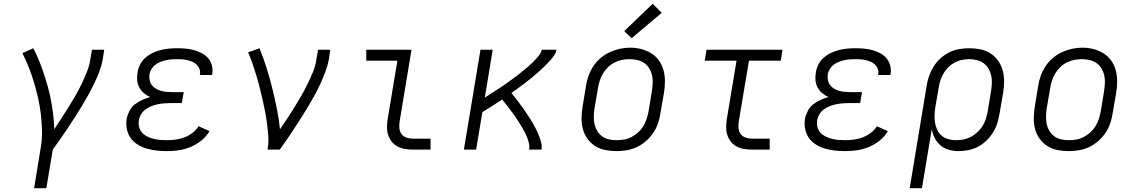

<svg xmlns="http://www.w3.org/2000/svg" viewBox="-20 -794 6040 1019"><path d="M161 205 196 -9Q204 -54 203 -98.5Q202 -143 197 -186.5Q192 -230 182.5 -272Q173 -314 161 -354.5Q149 -395 133.5 -434.5Q118 -474 99 -512L157 -538Q182 -489 201 -437Q220 -385 234.5 -331.5Q249 -278 257.5 -222Q266 -166 268 -108Q287 -137 306.5 -167Q326 -197 344.5 -226.5Q363 -256 380.5 -286.5Q398 -317 413 -348.5Q428 -380 441 -412Q454 -444 459 -477L468 -530H533L525 -477Q519 -445 507 -413.5Q495 -382 480 -351Q465 -320 448.5 -290Q432 -260 414 -230.5Q396 -201 377.5 -172Q359 -143 339.5 -114Q320 -85 300.5 -56.5Q281 -28 260 0L226 205Z M865 8Q838 8 811 5Q784 2 758.5 -5.5Q733 -13 711 -26.5Q689 -40 674 -60.5Q659 -81 653.5 -108Q648 -135 652 -162Q656 -183 666.5 -204Q677 -225 695 -239.5Q713 -254 734.5 -263.5Q756 -273 777 -279Q759 -287 744 -299.5Q729 -312 719.5 -329.5Q710 -347 708 -367.5Q706 -388 710 -409Q713 -431 723.5 -451.5Q734 -472 751.5 -487.5Q769 -503 790 -513Q811 -523 833 -528.5Q855 -534 876.5 -536Q898 -538 920 -538Q943 -538 966 -536Q989 -534 1010 -528Q1031 -522 1050.5 -512Q1070 -502 1084 -486Q1098 -470 1104 -448Q1110 -426 1107 -404Q1106 -402 1106 -399.5Q1106 -397 1105 -396H1040Q1041 -397 1041 -398Q1041 -399 1041 -400Q1044 -414 1039 -427.5Q1034 -441 1024.5 -450.5Q1015 -460 1002.5 -465.5Q990 -471 976.5 -474.5Q963 -478 949 -479Q935 -480 920 -480Q905 -480 890.5 -479Q876 -478 861 -474.5Q846 -471 831.5 -465.5Q817 -460 804.5 -450.5Q792 -441 784 -427.5Q776 -414 773 -399Q771 -384 774 -369Q777 -354 785.5 -342.5Q794 -331 807 -323.5Q820 -316 834 -312Q848 -308 863.5 -306.5Q879 -305 894 -305H955L945 -247H885Q868 -247 851 -245.5Q834 -244 817 -240.5Q800 -237 783.5 -230.5Q767 -224 752.5 -213.5Q738 -203 728.5 -187Q719 -171 717 -155Q714 -137 718.5 -119.5Q723 -102 734.5 -89.5Q746 -77 761.5 -69.5Q777 -62 794 -57.5Q811 -53 829 -51.5Q847 -50 865 -50Q888 -50 911.5 -53Q935 -56 957.5 -64.5Q980 -73 1000.5 -88Q1021 -103 1034 -124L1092 -98Q1075 -69 1048 -47.5Q1021 -26 990.5 -13.5Q960 -1 928.5 3.5Q897 8 865 8Z M1400 0Q1406 -34 1404 -68Q1402 -102 1397.5 -135.5Q1393 -169 1387 -201.5Q1381 -234 1373.5 -266Q1366 -298 1358 -330Q1350 -362 1340.5 -393Q1331 -424 1320.5 -455Q1310 -486 1297 -516L1357 -538Q1378 -487 1394.5 -434.5Q1411 -382 1424.5 -328Q1438 -274 1449 -219.5Q1460 -165 1466 -108Q1486 -137 1505.5 -166.5Q1525 -196 1543.5 -226Q1562 -256 1579.5 -286.5Q1597 -317 1612.5 -348.5Q1628 -380 1641 -412Q1654 -444 1659 -477L1668 -530H1733L1725 -477Q1719 -445 1707 -413.5Q1695 -382 1681 -351Q1667 -320 1650.5 -290Q1634 -260 1616.5 -230.5Q1599 -201 1580.5 -172Q1562 -143 1543 -114Q1524 -85 1504.5 -56.5Q1485 -28 1465 0Z M2171 0Q2149 0 2128.5 -3.5Q2108 -7 2090 -16.5Q2072 -26 2059.5 -41.5Q2047 -57 2040.5 -76.5Q2034 -96 2034 -117Q2034 -138 2037 -159L2089 -472H1924V-530H2164L2101 -150Q2098 -132 2099.5 -114.5Q2101 -97 2110.5 -83.5Q2120 -70 2136.5 -64Q2153 -58 2171 -58H2265V0Z M2442 0 2530 -530H2595L2553 -276Q2565 -284 2577 -291.5Q2589 -299 2601 -307Q2613 -315 2625 -322.5Q2637 -330 2648.5 -338Q2660 -346 2672 -354.5Q2684 -363 2695.5 -371.5Q2707 -380 2718.5 -388.5Q2730 -397 2741 -406Q2752 -415 2763 -424Q2774 -433 2785 -442.5Q2796 -452 2806.5 -462Q2817 -472 2826 -482.5Q2835 -493 2844 -504.5Q2853 -516 2855 -530H2933Q2931 -514 2921 -500Q2911 -486 2900 -473.5Q2889 -461 2877 -449Q2865 -437 2852.5 -425.5Q2840 -414 2827.5 -403Q2815 -392 2802 -381.5Q2789 -371 2775.5 -360.5Q2762 -350 2748.5 -340Q2735 -330 2721.5 -320Q2708 -310 2694 -301Q2705 -287 2715.5 -273.5Q2726 -260 2736.5 -246.5Q2747 -233 2756.5 -219Q2766 -205 2776 -190.5Q2786 -176 2795 -161.5Q2804 -147 2812.5 -132Q2821 -117 2828.5 -101.5Q2836 -86 2842 -70Q2848 -54 2852.5 -36Q2857 -18 2854 0H2788Q2791 -16 2787.5 -32Q2784 -48 2778.5 -62.5Q2773 -77 2766 -90.5Q2759 -104 2751 -117.5Q2743 -131 2735 -143.5Q2727 -156 2718.5 -169Q2710 -182 2701 -194Q2692 -206 2682.5 -218.5Q2673 -231 2663.5 -243Q2654 -255 2645 -266Q2619 -249 2593 -232Q2567 -215 2540 -199L2507 0Z M3251 8Q3221 8 3191.5 2Q3162 -4 3138 -19.5Q3114 -35 3097.5 -58Q3081 -81 3073.5 -109Q3066 -137 3066.5 -167.5Q3067 -198 3072 -228L3090 -338Q3094 -365 3103.5 -391.5Q3113 -418 3129 -442.5Q3145 -467 3167.5 -486Q3190 -505 3216 -517Q3242 -529 3269.5 -535Q3297 -541 3324 -541Q3355 -541 3383.5 -533.5Q3412 -526 3436.5 -511Q3461 -496 3477.5 -472.5Q3494 -449 3501.5 -421Q3509 -393 3509 -362.5Q3509 -332 3504 -302L3485 -192Q3481 -165 3472 -138.5Q3463 -112 3446.5 -88Q3430 -64 3407.5 -44.5Q3385 -25 3359 -13Q3333 -1 3305.5 3.5Q3278 8 3251 8ZM3252 -50Q3273 -50 3293 -53.5Q3313 -57 3332 -67Q3351 -77 3367 -91.5Q3383 -106 3394 -124Q3405 -142 3411.5 -162Q3418 -182 3422 -202L3440 -312Q3443 -333 3444 -354Q3445 -375 3440.5 -394.5Q3436 -414 3425.5 -431.5Q3415 -449 3398.5 -460Q3382 -471 3362 -475.5Q3342 -480 3321 -480Q3301 -480 3281 -476Q3261 -472 3242 -462.5Q3223 -453 3207.5 -438Q3192 -423 3181 -405Q3170 -387 3163.5 -367.5Q3157 -348 3154 -328L3135 -218Q3132 -198 3131.5 -177Q3131 -156 3135 -136.5Q3139 -117 3149.5 -99.5Q3160 -82 3175.5 -70.5Q3191 -59 3211 -54.5Q3231 -50 3252 -50ZM3332 -591 3293 -629 3444 -774 3492 -726Z M3971 0Q3949 0 3928.5 -3.5Q3908 -7 3890 -16.5Q3872 -26 3859.5 -41.5Q3847 -57 3840.5 -76.5Q3834 -96 3834 -117Q3834 -138 3837 -159L3889 -472H3720L3730 -530H4133L4124 -472H3955L3901 -150Q3898 -132 3899.5 -114.5Q3901 -97 3910.5 -83.5Q3920 -70 3936.5 -64Q3953 -58 3971 -58H4065V0Z M4465 8Q4438 8 4411 5Q4384 2 4358.5 -5.5Q4333 -13 4311 -26.5Q4289 -40 4274 -60.5Q4259 -81 4253.5 -108Q4248 -135 4252 -162Q4256 -183 4266.5 -204Q4277 -225 4295 -239.5Q4313 -254 4334.5 -263.5Q4356 -273 4377 -279Q4359 -287 4344 -299.5Q4329 -312 4319.5 -329.5Q4310 -347 4308 -367.5Q4306 -388 4310 -409Q4313 -431 4323.5 -451.5Q4334 -472 4351.5 -487.5Q4369 -503 4390 -513Q4411 -523 4433 -528.5Q4455 -534 4476.5 -536Q4498 -538 4520 -538Q4543 -538 4566 -536Q4589 -534 4610 -528Q4631 -522 4650.5 -512Q4670 -502 4684 -486Q4698 -470 4704 -448Q4710 -426 4707 -404Q4706 -402 4706 -399.5Q4706 -397 4705 -396H4640Q4641 -397 4641 -398Q4641 -399 4641 -400Q4644 -414 4639 -427.5Q4634 -441 4624.5 -450.5Q4615 -460 4602.5 -465.5Q4590 -471 4576.5 -474.5Q4563 -478 4549 -479Q4535 -480 4520 -480Q4505 -480 4490.5 -479Q4476 -478 4461 -474.5Q4446 -471 4431.5 -465.5Q4417 -460 4404.5 -450.5Q4392 -441 4384 -427.5Q4376 -414 4373 -399Q4371 -384 4374 -369Q4377 -354 4385.5 -342.5Q4394 -331 4407 -323.5Q4420 -316 4434 -312Q4448 -308 4463.5 -306.5Q4479 -305 4494 -305H4555L4545 -247H4485Q4468 -247 4451 -245.5Q4434 -244 4417 -240.5Q4400 -237 4383.5 -230.5Q4367 -224 4352.5 -213.5Q4338 -203 4328.5 -187Q4319 -171 4317 -155Q4314 -137 4318.5 -119.5Q4323 -102 4334.5 -89.5Q4346 -77 4361.5 -69.5Q4377 -62 4394 -57.5Q4411 -53 4429 -51.5Q4447 -50 4465 -50Q4488 -50 4511.5 -53Q4535 -56 4557.5 -64.5Q4580 -73 4600.5 -88Q4621 -103 4634 -124L4692 -98Q4675 -69 4648 -47.5Q4621 -26 4590.5 -13.5Q4560 -1 4528.5 3.5Q4497 8 4465 8Z M4808 205 4898 -338Q4902 -365 4911 -391Q4920 -417 4935 -441Q4950 -465 4971.5 -484.5Q4993 -504 5018.5 -516.5Q5044 -529 5071.5 -533.5Q5099 -538 5125 -538Q5155 -538 5184 -532Q5213 -526 5237 -510.5Q5261 -495 5277.5 -471.5Q5294 -448 5301.5 -420.5Q5309 -393 5309 -362.5Q5309 -332 5304 -302L5285 -192Q5281 -166 5273 -140.5Q5265 -115 5250.5 -91.5Q5236 -68 5215.5 -48Q5195 -28 5171 -15.5Q5147 -3 5120.5 2.5Q5094 8 5068 8Q5041 8 5016 1Q4991 -6 4972 -22Q4953 -38 4941.5 -60.5Q4930 -83 4925 -108L4873 205ZM5053 -50Q5074 -50 5094 -54Q5114 -58 5132.5 -67.5Q5151 -77 5167 -92Q5183 -107 5194.5 -125Q5206 -143 5212 -162.5Q5218 -182 5222 -202L5240 -312Q5243 -332 5244 -353Q5245 -374 5240.5 -393.5Q5236 -413 5226 -430Q5216 -447 5200.5 -458.5Q5185 -470 5165 -475Q5145 -480 5124 -480Q5105 -480 5085 -476Q5065 -472 5046.5 -462Q5028 -452 5013 -437Q4998 -422 4987.5 -404Q4977 -386 4971 -367Q4965 -348 4962 -329L4944 -225Q4941 -204 4940 -183Q4939 -162 4942.5 -142Q4946 -122 4954.5 -104Q4963 -86 4978 -73.5Q4993 -61 5012.5 -55.5Q5032 -50 5053 -50Z M5651 8Q5621 8 5591.5 2Q5562 -4 5538 -19.5Q5514 -35 5497.5 -58Q5481 -81 5473.5 -109Q5466 -137 5466.5 -167.5Q5467 -198 5472 -228L5490 -338Q5494 -365 5503.5 -391.5Q5513 -418 5529 -442.5Q5545 -467 5567.5 -486Q5590 -505 5616 -517Q5642 -529 5669.5 -535Q5697 -541 5724 -541Q5755 -541 5783.5 -533.5Q5812 -526 5836.5 -511Q5861 -496 5877.5 -472.5Q5894 -449 5901.5 -421Q5909 -393 5909 -362.5Q5909 -332 5904 -302L5885 -192Q5881 -165 5872 -138.5Q5863 -112 5846.5 -88Q5830 -64 5807.5 -44.5Q5785 -25 5759 -13Q5733 -1 5705.5 3.5Q5678 8 5651 8ZM5652 -50Q5673 -50 5693 -53.5Q5713 -57 5732 -67Q5751 -77 5767 -91.5Q5783 -106 5794 -124Q5805 -142 5811.5 -162Q5818 -182 5822 -202L5840 -312Q5843 -333 5844 -354Q5845 -375 5840.5 -394.5Q5836 -414 5825.5 -431.5Q5815 -449 5798.5 -460Q5782 -471 5762 -475.5Q5742 -480 5721 -480Q5701 -480 5681 -476Q5661 -472 5642 -462.5Q5623 -453 5607.5 -438Q5592 -423 5581 -405Q5570 -387 5563.5 -367.5Q5557 -348 5554 -328L5535 -218Q5532 -198 5531.5 -177Q5531 -156 5535 -136.5Q5539 -117 5549.5 -99.5Q5560 -82 5575.5 -70.5Q5591 -59 5611 -54.5Q5631 -50 5652 -50Z"/></svg>

Font: Iosevka Curly Slab LtEx
Style: Italic
Weight: 300
Width: 7
Italic angle: -9°
Monospace: yes
Designer: Belleve Invis
Foundry: Belleve Invis
Version: Version 11.1.0; ttfautohint (v1.8.3)